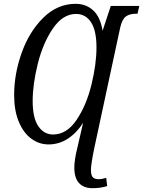

<svg xmlns="http://www.w3.org/2000/svg" viewBox="-20 -745 749 1005"><path d="M369 132Q369 113 373 86.5Q377 60 382 41L415 -102Q381 -49 335 -19Q289 11 234 11Q185 11 144 -19Q103 -49 78.5 -107.5Q54 -166 54 -247Q54 -359 94 -470Q134 -581 207.5 -653Q281 -725 376 -725Q430 -725 467.5 -691Q505 -657 517 -584L560 -714H709L700 -673H690Q658 -673 638.5 -658.5Q619 -644 609 -600L474 28Q456 115 456 144Q456 173 466 183Q476 193 496 193Q513 193 536 186L541 229Q507 240 464 240Q418 240 393.5 213Q369 186 369 132ZM485 -497Q485 -585 456.5 -628.5Q428 -672 378 -672Q309 -672 257 -596Q205 -520 178 -412Q151 -304 151 -216Q151 -128 180.5 -84.5Q210 -41 258 -41Q329 -41 380.5 -117Q432 -193 458.5 -301Q485 -409 485 -497Z"/></svg>

Font: Noto Serif Cond
Style: Italic
Weight: 400
Width: 3
Italic angle: -12°
Designer: Monotype Design Team
Foundry: Monotype Imaging Inc.
Version: Version 1.001